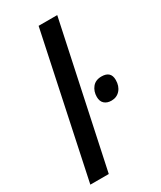

<svg xmlns="http://www.w3.org/2000/svg" viewBox="-193 -827 747 893"><g transform="rotate(-30 180.5 -380.0)"><path d="M15 0 176 -760H276L114 0ZM296 -289Q273 -289 259 -301.5Q245 -314 245 -338Q245 -368 262 -389Q279 -410 311 -410Q361 -410 361 -363Q361 -330 343 -309.5Q325 -289 296 -289Z"/></g></svg>

Font: Noto Sans SemiCondensed Medium
Style: Italic
Weight: 500
Width: 4
Italic angle: -12°
Designer: Monotype Design Team
Foundry: Monotype Imaging Inc.
Version: Version 2.013; ttfautohint (v1.8.4.7-5d5b)